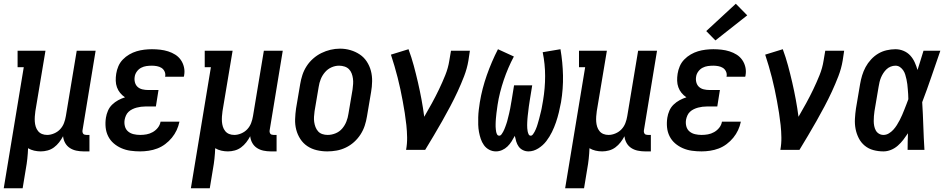

<svg xmlns="http://www.w3.org/2000/svg" viewBox="-45 -801 5065 1026"><path d="M-25 205 82 -442H49V-530H198L144 -207Q142 -193 141 -178.5Q140 -164 141 -150.5Q142 -137 146 -124Q150 -111 158.5 -100.5Q167 -90 179.5 -85Q192 -80 207 -80Q225 -80 244 -88Q263 -96 276.5 -110.5Q290 -125 297 -143.5Q304 -162 307 -181L365 -530H466L396 -105Q395 -100 396 -95Q397 -90 399.5 -86.5Q402 -83 407 -81.5Q412 -80 417 -80H433V8H402Q382 8 363 4Q344 0 328.5 -10Q313 -20 303.5 -36.5Q294 -53 292 -73Q283 -56 271 -40.5Q259 -25 243.5 -13.5Q228 -2 209.5 3Q191 8 173 8Q155 8 137.5 4Q120 0 105 -9Q104 19 101 47Q98 75 93 102L76 205Z M704 8Q678 8 652.5 4.5Q627 1 604 -9Q581 -19 562.5 -35Q544 -51 533 -73Q522 -95 519.5 -120.5Q517 -146 521 -172Q524 -191 532 -209.5Q540 -228 554.5 -242Q569 -256 586.5 -265.5Q604 -275 623 -281Q608 -291 597 -304.5Q586 -318 580 -334.5Q574 -351 573.5 -369.5Q573 -388 576 -407Q579 -427 587.5 -447Q596 -467 611.5 -483Q627 -499 646 -510Q665 -521 685 -527Q705 -533 726 -535.5Q747 -538 767 -538Q789 -538 811 -535.5Q833 -533 853.5 -526.5Q874 -520 891.5 -509Q909 -498 921 -481Q933 -464 938 -442.5Q943 -421 939 -399Q939 -397 938.5 -395Q938 -393 937 -391H837Q837 -392 837.5 -393Q838 -394 838 -394Q840 -408 834 -420Q828 -432 817.5 -438.5Q807 -445 793.5 -447.5Q780 -450 767 -450Q752 -450 737.5 -448Q723 -446 709.5 -439Q696 -432 686.5 -419Q677 -406 675 -392Q672 -376 676 -361Q680 -346 690.5 -336.5Q701 -327 716 -323.5Q731 -320 747 -320H802L788 -232H732Q720 -232 708.5 -230.5Q697 -229 685.5 -226Q674 -223 662.5 -217.5Q651 -212 642 -203.5Q633 -195 628 -183.5Q623 -172 621 -161Q618 -143 622.5 -126Q627 -109 639.5 -98.5Q652 -88 669 -84Q686 -80 704 -80Q721 -80 738 -83Q755 -86 771 -95Q787 -104 798.5 -118.5Q810 -133 813 -151H914Q909 -127 899 -105.5Q889 -84 873.5 -65Q858 -46 838 -31Q818 -16 795.5 -7.5Q773 1 749.5 4.5Q726 8 704 8Z M975 205 1082 -442H1049V-530H1198L1144 -207Q1142 -193 1141 -178.5Q1140 -164 1141 -150.5Q1142 -137 1146 -124Q1150 -111 1158.5 -100.5Q1167 -90 1179.5 -85Q1192 -80 1207 -80Q1225 -80 1244 -88Q1263 -96 1276.5 -110.5Q1290 -125 1297 -143.5Q1304 -162 1307 -181L1365 -530H1466L1396 -105Q1395 -100 1396 -95Q1397 -90 1399.5 -86.5Q1402 -83 1407 -81.5Q1412 -80 1417 -80H1433V8H1402Q1382 8 1363 4Q1344 0 1328.5 -10Q1313 -20 1303.5 -36.5Q1294 -53 1292 -73Q1283 -56 1271 -40.5Q1259 -25 1243.5 -13.5Q1228 -2 1209.5 3Q1191 8 1173 8Q1155 8 1137.5 4Q1120 0 1105 -9Q1104 19 1101 47Q1098 75 1093 102L1076 205Z M1704 8Q1675 8 1647.5 1.5Q1620 -5 1597.5 -20Q1575 -35 1560 -58Q1545 -81 1538 -108Q1531 -135 1532 -164Q1533 -193 1537 -221L1559 -351Q1563 -376 1571 -400.5Q1579 -425 1593.5 -447.5Q1608 -470 1628.5 -488Q1649 -506 1672.5 -517.5Q1696 -529 1721 -535Q1746 -541 1772 -541Q1801 -541 1828 -533Q1855 -525 1877.5 -510Q1900 -495 1915 -472Q1930 -449 1937 -422.5Q1944 -396 1943.5 -366.5Q1943 -337 1938 -309L1916 -179Q1912 -154 1904 -129.5Q1896 -105 1881.5 -82.5Q1867 -60 1847 -42Q1827 -24 1803 -12.5Q1779 -1 1754 3.5Q1729 8 1704 8ZM1706 -80Q1727 -80 1748 -88.5Q1769 -97 1783.5 -114Q1798 -131 1806 -151.5Q1814 -172 1817 -193L1839 -323Q1841 -338 1842 -352.5Q1843 -367 1841 -381.5Q1839 -396 1834 -409Q1829 -422 1819.5 -431.5Q1810 -441 1796 -445.5Q1782 -450 1767 -450Q1746 -450 1726 -441Q1706 -432 1691.5 -415Q1677 -398 1669 -378Q1661 -358 1658 -337L1636 -207Q1634 -192 1633 -177.5Q1632 -163 1634 -149Q1636 -135 1641 -122Q1646 -109 1655 -99Q1664 -89 1677.5 -84.5Q1691 -80 1706 -80Z M2125 0Q2131 -33 2130.5 -66.5Q2130 -100 2126.5 -132.5Q2123 -165 2118 -197Q2113 -229 2107 -261Q2101 -293 2094.5 -324Q2088 -355 2080 -386Q2072 -417 2063 -448Q2054 -479 2044 -509L2138 -538Q2154 -495 2166 -450.5Q2178 -406 2188.5 -360.5Q2199 -315 2207.5 -269Q2216 -223 2222 -177Q2243 -213 2263 -249.5Q2283 -286 2301 -323.5Q2319 -361 2334.5 -399.5Q2350 -438 2356 -477L2365 -530H2466L2458 -477Q2451 -435 2435 -393.5Q2419 -352 2400.5 -312Q2382 -272 2361 -232.5Q2340 -193 2318 -154Q2296 -115 2273 -76.5Q2250 -38 2227 0Z M2605 8Q2586 8 2569 -1Q2552 -10 2541 -25.5Q2530 -41 2524 -59Q2518 -77 2514.5 -96Q2511 -115 2510.5 -134.5Q2510 -154 2510.5 -174Q2511 -194 2513.5 -214.5Q2516 -235 2519 -254Q2525 -291 2534.5 -327.5Q2544 -364 2556.5 -399.5Q2569 -435 2584 -470Q2599 -505 2616 -538L2701 -499Q2685 -469 2671.5 -437.5Q2658 -406 2647 -373.5Q2636 -341 2627.5 -307.5Q2619 -274 2614 -241Q2613 -234 2612 -226.5Q2611 -219 2610 -211.5Q2609 -204 2608 -197Q2607 -190 2606.5 -182.5Q2606 -175 2605 -167.5Q2604 -160 2604 -153Q2604 -146 2603.5 -138.5Q2603 -131 2603.5 -124Q2604 -117 2604.5 -110Q2605 -103 2606.5 -96Q2608 -89 2611.5 -82.5Q2615 -76 2623 -76Q2630 -76 2635 -83Q2640 -90 2643.5 -96.5Q2647 -103 2650 -110Q2653 -117 2655.5 -124Q2658 -131 2660.5 -138Q2663 -145 2665 -152Q2667 -159 2668.5 -166Q2670 -173 2672 -180Q2674 -187 2675.5 -194Q2677 -201 2678.5 -208Q2680 -215 2681.5 -222Q2683 -229 2684 -236.5Q2685 -244 2686.5 -251Q2688 -258 2689 -265L2702 -345H2799L2786 -265Q2785 -257 2783.5 -248.5Q2782 -240 2781 -232Q2780 -224 2779 -215.5Q2778 -207 2777 -198.5Q2776 -190 2775 -182Q2774 -174 2773.5 -165.5Q2773 -157 2772.5 -149Q2772 -141 2772 -132.5Q2772 -124 2772.5 -116Q2773 -108 2774.5 -100Q2776 -92 2779.5 -84Q2783 -76 2791 -76Q2798 -76 2803 -83Q2808 -90 2811.5 -96.5Q2815 -103 2818 -110Q2821 -117 2823.5 -124Q2826 -131 2828 -138Q2830 -145 2832 -152Q2834 -159 2836 -166Q2838 -173 2839.5 -180Q2841 -187 2843 -194Q2845 -201 2846.5 -208Q2848 -215 2849.5 -222Q2851 -229 2852 -236Q2853 -243 2854.5 -250Q2856 -257 2857 -264Q2868 -330 2868 -394.5Q2868 -459 2855 -522L2950 -538Q2962 -468 2963.5 -397.5Q2965 -327 2953 -255Q2948 -228 2941.5 -201Q2935 -174 2926 -147.5Q2917 -121 2904.5 -95.5Q2892 -70 2874.5 -47Q2857 -24 2831.5 -8Q2806 8 2779 8Q2763 8 2749 1Q2735 -6 2726.5 -18Q2718 -30 2713.5 -45Q2709 -60 2706 -75Q2698 -60 2688.5 -45Q2679 -30 2666.5 -18Q2654 -6 2638 1Q2622 8 2605 8Z M2975 205 3082 -442H3049V-530H3198L3144 -207Q3142 -193 3141 -178.5Q3140 -164 3141 -150.5Q3142 -137 3146 -124Q3150 -111 3158.5 -100.5Q3167 -90 3179.5 -85Q3192 -80 3207 -80Q3225 -80 3244 -88Q3263 -96 3276.5 -110.5Q3290 -125 3297 -143.5Q3304 -162 3307 -181L3365 -530H3466L3396 -105Q3395 -100 3396 -95Q3397 -90 3399.5 -86.5Q3402 -83 3407 -81.5Q3412 -80 3417 -80H3433V8H3402Q3382 8 3363 4Q3344 0 3328.5 -10Q3313 -20 3303.5 -36.5Q3294 -53 3292 -73Q3283 -56 3271 -40.5Q3259 -25 3243.5 -13.5Q3228 -2 3209.5 3Q3191 8 3173 8Q3155 8 3137.5 4Q3120 0 3105 -9Q3104 19 3101 47Q3098 75 3093 102L3076 205Z M3704 8Q3678 8 3652.5 4.5Q3627 1 3604 -9Q3581 -19 3562.5 -35Q3544 -51 3533 -73Q3522 -95 3519.5 -120.5Q3517 -146 3521 -172Q3524 -191 3532 -209.5Q3540 -228 3554.5 -242Q3569 -256 3586.5 -265.5Q3604 -275 3623 -281Q3608 -291 3597 -304.5Q3586 -318 3580 -334.5Q3574 -351 3573.5 -369.5Q3573 -388 3576 -407Q3579 -427 3587.5 -447Q3596 -467 3611.5 -483Q3627 -499 3646 -510Q3665 -521 3685 -527Q3705 -533 3726 -535.5Q3747 -538 3767 -538Q3789 -538 3811 -535.5Q3833 -533 3853.5 -526.5Q3874 -520 3891.5 -509Q3909 -498 3921 -481Q3933 -464 3938 -442.5Q3943 -421 3939 -399Q3939 -397 3938.5 -395Q3938 -393 3937 -391H3837Q3837 -392 3837.5 -393Q3838 -394 3838 -394Q3840 -408 3834 -420Q3828 -432 3817.5 -438.5Q3807 -445 3793.5 -447.5Q3780 -450 3767 -450Q3752 -450 3737.5 -448Q3723 -446 3709.5 -439Q3696 -432 3686.5 -419Q3677 -406 3675 -392Q3672 -376 3676 -361Q3680 -346 3690.5 -336.5Q3701 -327 3716 -323.5Q3731 -320 3747 -320H3802L3788 -232H3732Q3720 -232 3708.5 -230.5Q3697 -229 3685.5 -226Q3674 -223 3662.5 -217.5Q3651 -212 3642 -203.5Q3633 -195 3628 -183.5Q3623 -172 3621 -161Q3618 -143 3622.5 -126Q3627 -109 3639.5 -98.5Q3652 -88 3669 -84Q3686 -80 3704 -80Q3721 -80 3738 -83Q3755 -86 3771 -95Q3787 -104 3798.5 -118.5Q3810 -133 3813 -151H3914Q3909 -127 3899 -105.5Q3889 -84 3873.5 -65Q3858 -46 3838 -31Q3818 -16 3795.5 -7.5Q3773 1 3749.5 4.5Q3726 8 3704 8ZM3778 -585 3729 -635 3887 -781 3948 -719Z M4125 0Q4131 -33 4130.5 -66.5Q4130 -100 4126.5 -132.5Q4123 -165 4118 -197Q4113 -229 4107 -261Q4101 -293 4094.5 -324Q4088 -355 4080 -386Q4072 -417 4063 -448Q4054 -479 4044 -509L4138 -538Q4154 -495 4166 -450.5Q4178 -406 4188.5 -360.5Q4199 -315 4207.5 -269Q4216 -223 4222 -177Q4243 -213 4263 -249.5Q4283 -286 4301 -323.5Q4319 -361 4334.5 -399.5Q4350 -438 4356 -477L4365 -530H4466L4458 -477Q4451 -435 4435 -393.5Q4419 -352 4400.5 -312Q4382 -272 4361 -232.5Q4340 -193 4318 -154Q4296 -115 4273 -76.5Q4250 -38 4227 0Z M4676 8Q4648 8 4622 1Q4596 -6 4576 -22.5Q4556 -39 4544 -62.5Q4532 -86 4527 -112Q4522 -138 4523.5 -166Q4525 -194 4529 -221L4551 -351Q4555 -375 4562 -398Q4569 -421 4580.5 -442.5Q4592 -464 4609.5 -483Q4627 -502 4648 -514.5Q4669 -527 4693 -532.5Q4717 -538 4740 -538Q4763 -538 4784 -529Q4805 -520 4819.5 -504Q4834 -488 4843 -468Q4852 -448 4858 -427Q4866 -452 4874 -478Q4882 -504 4890 -530H4980Q4956 -461 4932.5 -392Q4909 -323 4883 -255Q4887 -191 4889 -127.5Q4891 -64 4895 0H4805Q4805 -22 4805.5 -44.5Q4806 -67 4807 -89Q4795 -71 4782 -54Q4769 -37 4752.5 -22.5Q4736 -8 4716 0Q4696 8 4676 8ZM4676 -80Q4691 -80 4704.5 -88Q4718 -96 4728.5 -107.5Q4739 -119 4747.5 -132.5Q4756 -146 4763 -159.5Q4770 -173 4776 -187Q4782 -201 4787.5 -215Q4793 -229 4798.5 -243Q4804 -257 4809 -271Q4809 -285 4808 -298Q4807 -311 4806 -324.5Q4805 -338 4803.5 -351Q4802 -364 4799 -377Q4796 -390 4792.5 -402Q4789 -414 4782 -424.5Q4775 -435 4764.5 -442.5Q4754 -450 4740 -450Q4727 -450 4714.5 -445Q4702 -440 4692.5 -431Q4683 -422 4675.5 -410.5Q4668 -399 4663 -387Q4658 -375 4655 -362.5Q4652 -350 4650 -337L4628 -207Q4626 -194 4625 -180.5Q4624 -167 4624 -154Q4624 -141 4626.5 -128Q4629 -115 4635 -104Q4641 -93 4652 -86.5Q4663 -80 4676 -80Z"/></svg>

Font: Iosevka Slab Semibold Oblique
Style: Regular
Weight: 600
Italic angle: -9°
Monospace: yes
Designer: Belleve Invis
Foundry: Belleve Invis
Version: Version 11.1.1; ttfautohint (v1.8.3)